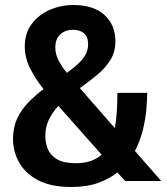

<svg xmlns="http://www.w3.org/2000/svg" viewBox="-20 -723 667 767"><path d="M265 24Q184 24 132.5 -3Q81 -30 56.5 -74Q32 -118 32 -168Q32 -214 49 -250Q66 -286 94 -314.5Q122 -343 154 -367Q124 -404 101.5 -447.5Q79 -491 79 -538Q79 -590 106.5 -627Q134 -664 178.5 -683.5Q223 -703 273 -703Q354 -703 397.5 -663Q441 -623 441 -559Q441 -515 420.5 -482.5Q400 -450 367 -423Q334 -396 299 -371L439 -211Q442 -229 444 -247Q446 -265 447 -283Q448 -301 448.5 -318.5Q449 -336 449 -352H568Q568 -324 564.5 -285Q561 -246 550.5 -203Q540 -160 519 -120L624 0H480L449 -34Q416 -8 371 8Q326 24 265 24ZM282 -71Q317 -71 342.5 -80Q368 -89 386 -105L213 -300Q190 -275 175.5 -245.5Q161 -216 161 -179Q161 -153 171 -128Q181 -103 207.5 -87Q234 -71 282 -71ZM247 -432Q271 -449 290.5 -466.5Q310 -484 321 -503.5Q332 -523 332 -546Q332 -576 315.5 -590Q299 -604 271 -604Q241 -604 221 -586Q201 -568 201 -533Q201 -508 212.5 -484.5Q224 -461 247 -432Z"/></svg>

Font: Cabin VF Beta
Style: Regular
Weight: 400
Designer: Pablo Impallari
Foundry: Pablo Impallari. http://www.impallari.com Igino Marini. http://www.ikern.com
Version: Version 2.200